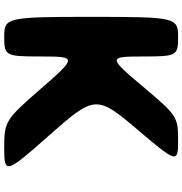

<svg xmlns="http://www.w3.org/2000/svg" viewBox="3 -868 865 911"><g transform="rotate(90 435.5 -412.5)"><path d="M619 -217C432 -428 432 -440 593 -630C754 -819 756 -825 645 -825C534 -825 527 -820 390 -657C252 -493 248 -493 248 -657C248 -820 245 -825 154 -825C63 -825 60 -813 60 -413C60 -12 63 0 154 0C245 0 248 -5 248 -175C248 -345 252 -345 400 -175C548 -5 556 0 682 0C807 0 806 -6 619 -217Z"/></g></svg>

Font: Hussar Print
Style: Bold
Weight: 700
Foundry: Cannot Into Space Fonts
Version: Version 2.00